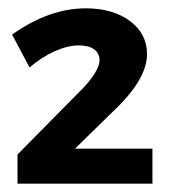

<svg xmlns="http://www.w3.org/2000/svg" viewBox="-20 -801 412 461"><path d="M219 -656Q219 -673 206 -682.5Q193 -692 169 -692Q143 -692 111.5 -678Q80 -664 51 -639L9 -718Q98 -781 186 -781Q251 -781 292 -750.5Q333 -720 333 -671Q333 -610 251 -533L160 -444H346V-360H22V-430L177 -587Q195 -605 207 -624Q219 -643 219 -656Z"/></svg>

Font: TypoPRO Montserrat Alternates
Style: Regular
Weight: 600
Designer: Julieta Ulanovsky
Foundry: Julieta Ulanovsky
Version: Version 6.001